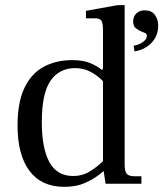

<svg xmlns="http://www.w3.org/2000/svg" viewBox="-20 -712 633 744"><path d="M229 12Q141 12 94.5 -49.5Q48 -111 48 -226Q48 -315 74.5 -371Q101 -427 149 -453Q197 -479 260 -479Q302 -479 329.5 -467.5Q357 -456 375.5 -440.5Q394 -425 408 -414V-363Q394 -383 374 -402.5Q354 -422 328.5 -435Q303 -448 271 -448Q210 -448 176 -399.5Q142 -351 142 -238Q142 -139 171 -84.5Q200 -30 264 -30Q296 -30 320.5 -43.5Q345 -57 364.5 -74.5Q384 -92 399 -105V-63Q387 -53 364 -35Q341 -17 308 -2.5Q275 12 229 12ZM389 0 379 -67V-596Q379 -623 373 -632Q367 -641 348 -641H313V-670L435 -692H463V-76Q463 -47 471.5 -38Q480 -29 502 -29H528V0ZM376 -429V-444H387V-429ZM501 -513 498 -535Q515 -537 532 -548Q549 -559 549 -573Q549 -581 542.5 -584Q536 -587 528 -590Q516 -595 506 -603Q496 -611 496 -629Q496 -648 508.5 -660Q521 -672 541 -672Q567 -672 580 -654.5Q593 -637 593 -612Q593 -574 567.5 -546.5Q542 -519 501 -513Z"/></svg>

Font: Frank Ruhl Libre
Style: Regular
Weight: 400
Designer: Yanek Iontef
Foundry: Fontef
Version: Version 6.004